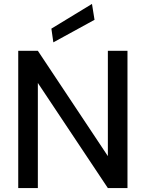

<svg xmlns="http://www.w3.org/2000/svg" viewBox="-20 -959 743 979"><path d="M73 0V-700H173L530 -163V-700H630V0H530L173 -536V0ZM252 -743 242 -813 449 -939 462 -858Z"/></svg>

Font: AWOL-DM Medium
Style: Regular
Weight: 500
Designer: Colophon Foundry, Jonny Pinhorn, Mikhail Sharanda
Foundry: Colophon Foundry
Version: Version 1.000;Glyphs 3.2.3 (3260)